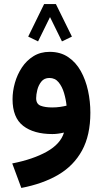

<svg xmlns="http://www.w3.org/2000/svg" viewBox="-20 -656 504 941"><path d="M332.5 -476.6 283.7 -453.1 225.1 -572.3 166.5 -453.1 118.2 -476.6 196.3 -636.2H253.9ZM422.9 -103.5Q422.9 6.8 382.1 81.5Q341.3 156.2 265.4 200.7Q189.5 245.1 84.5 265.1L40 145Q142.1 125 209.5 87.2Q276.9 49.3 293.5 -6.3Q262.7 1 236.8 1Q145.5 1 93.5 -39.3Q41.5 -79.6 41.5 -169.9Q41.5 -209 53 -249.8Q64.5 -290.5 87.2 -325Q109.9 -359.4 144 -380.6Q178.2 -401.9 223.1 -401.9Q276.4 -401.9 314.2 -376.2Q352.1 -350.6 376 -307.6Q399.9 -264.6 411.4 -211.7Q422.9 -158.7 422.9 -103.5ZM235.8 -129.4Q256.3 -129.4 274.7 -132.1Q293 -134.8 306.2 -138.2Q303.2 -168.5 293.9 -200Q284.7 -231.4 267.3 -252.7Q250 -273.9 222.2 -273.9Q196.8 -273.9 182.6 -256.1Q168.5 -238.3 162.8 -215.1Q157.2 -191.9 157.2 -174.8Q157.2 -146.5 179 -137.9Q200.7 -129.4 235.8 -129.4Z"/></svg>

Font: Vazirmatn FD
Style: Bold
Weight: 700
Designer: Saber Rastikerdar
Foundry: Saber Rastikerdar
Version: Version 33.001